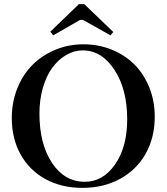

<svg xmlns="http://www.w3.org/2000/svg" viewBox="-20 -889 800 922"><path d="M235.4 -719.2 221.7 -736.8 358.9 -869.1H384.8L523.9 -735.4L510.7 -719.2L378.4 -793.5H364.7ZM375.5 13.2Q276.4 13.2 199.5 -28.3Q122.6 -69.8 79.6 -146.2Q36.6 -222.7 36.6 -322.3Q36.6 -398.4 63.2 -464.8Q89.8 -531.2 136 -577.4Q182.1 -623.5 245.6 -649.9Q309.1 -676.3 381.3 -676.3Q453.1 -676.3 516.4 -650.6Q579.6 -625 625 -579.8Q670.4 -534.7 696.8 -469.5Q723.1 -404.3 723.1 -328.1Q723.1 -229 679.7 -151.4Q636.2 -73.7 556.9 -30.3Q477.5 13.2 375.5 13.2ZM387.2 -16.1Q474.6 -16.1 532.7 -99.6Q590.8 -183.1 590.8 -315.9Q590.8 -460.4 529.5 -553.7Q468.3 -647 377.4 -647Q335.9 -647 298.1 -625Q260.3 -603 231.7 -564.5Q203.1 -525.9 186.3 -468.5Q169.4 -411.1 169.4 -344.2Q169.4 -197.8 229.7 -106.9Q290 -16.1 387.2 -16.1Z"/></svg>

Font: Elstob Medium
Style: Regular
Weight: 500
Designer: Peter S. Baker
Version: Version 1.015